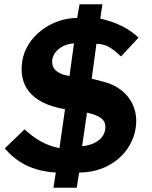

<svg xmlns="http://www.w3.org/2000/svg" viewBox="-20 -804 713 898"><path d="M615 -208C630 -311 568 -392 474 -419L409 -436L431 -599C473 -598 498 -585 546 -540L628 -628C585 -669 526 -700 449 -717L459 -784H352L341 -720C219 -720 101 -632 84 -517C68 -412 116 -322 284 -293L258 -111C191 -124 139 -158 95 -199L2 -110C60 -44 130 -4 241 3L230 74H339L350 3C495 3 599 -92 615 -208ZM305 -448 273 -456C239 -469 223 -487 224 -518C226 -567 279 -600 326 -601ZM364 -120 387 -277C457 -262 478 -237 472 -200C468 -158 426 -126 364 -120Z"/></svg>

Font: United Sans ExtraBold
Style: Italic
Weight: 800
Italic angle: -8°
Designer: Pablo Impallari, Rodrigo Fuenzalida (Modified by Dan O. Williams)
Version: Version 1.000;PS 001.000;hotconv 1.0.88;makeotf.lib2.5.64775